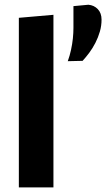

<svg xmlns="http://www.w3.org/2000/svg" viewBox="-20 -810 459 830"><path d="M61.5 0Q61.5 -53.5 61.5 -103.8Q61.5 -154 61.5 -216V-493.5Q61.5 -554.5 61.5 -614.2Q61.5 -674 61.5 -733L211 -746Q211 -687 211 -624.8Q211 -562.5 211 -493.5V-216Q211 -154 211 -103.8Q211 -53.5 211 0ZM273 -545.5Q281.5 -569 287 -594.2Q292.5 -619.5 295 -643.8Q297.5 -668 297.5 -689.5Q297.5 -713.5 297.5 -736.8Q297.5 -760 297.5 -783.5L362 -789.5Q386.5 -787.5 402.8 -770.5Q419 -753.5 419 -725Q419 -699 411.8 -673.8Q404.5 -648.5 392.5 -625Q380.5 -601.5 365.8 -581.8Q351 -562 337 -547Z"/></svg>

Font: Commissioner Thin
Style: Bold
Weight: 700
Version: Version 1.001;gftools[0.9.23]